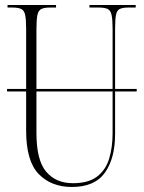

<svg xmlns="http://www.w3.org/2000/svg" viewBox="-20 -734 572 764"><path d="M266 10Q184 10 134 -41.5Q84 -93 84 -214V-370H8V-380H84V-621Q84 -657 80 -675Q76 -693 64 -698.5Q52 -704 28 -704H10V-714H203V-704H180Q157 -704 145 -698.5Q133 -693 129 -674.5Q125 -656 125 -618V-380H428V-620Q428 -656 424 -674.5Q420 -693 408 -698.5Q396 -704 372 -704H336V-714H520V-704H492Q469 -704 457 -698.5Q445 -693 441.5 -674.5Q438 -656 438 -619V-380H524V-370H438V-201Q438 -104 397.5 -47Q357 10 266 10ZM125 -205Q125 -96 164 -50.5Q203 -5 270 -5Q332 -5 366.5 -31.5Q401 -58 414.5 -103Q428 -148 428 -204V-370H125Z"/></svg>

Font: Noto Serif Display ExtraCondensed ExtraLight
Style: Regular
Weight: 200
Width: 2
Designer: Monotype Design Team
Foundry: Monotype Imaging Inc.
Version: Version 2.009